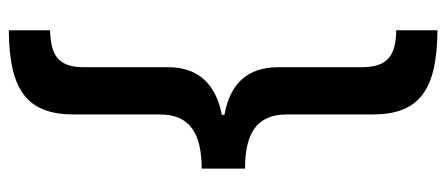

<svg xmlns="http://www.w3.org/2000/svg" viewBox="-316 -556 1038 447"><g transform="rotate(90 203.5 -333.0)"><path d="M373 -283V-384C291 -384 247 -411 247 -481V-680C247 -787 194 -831 51 -832V-736C105 -735 137 -720 137 -656V-461C137 -390 175 -349 248 -336V-330C176 -316 137 -275 137 -205V-9C137 55 105 68 51 70V166C194 165 247 121 247 14V-186C247 -256 292 -283 373 -283Z"/></g></svg>

Font: Noto Sans Gurmukhi SemiBold
Style: Regular
Weight: 600
Designer: Jelle Bosma - Monotype Design Team
Foundry: Monotype Imaging Inc.
Version: Version 2.004